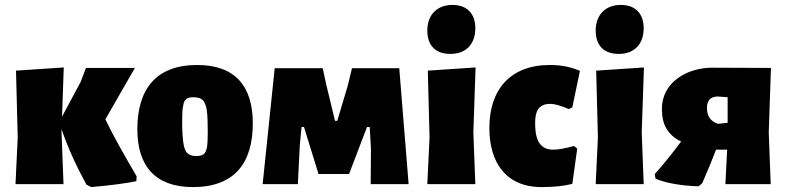

<svg xmlns="http://www.w3.org/2000/svg" viewBox="-20 -748 3197 780"><path d="M535 -32C482 -122 439 -199 408 -263L528 -472H329L308 -416L232 -274L239 -474L45 -461L52 -190L43 0H238L230 -210V-223C255 -150 289 -75 331 2L351 12C430 5 491 -3 534 -12Z M781 -484C613 -484 538 -385 538 -223C538 -73 611 12 764 12C932 12 1007 -85 1007 -247C1007 -398 935 -484 781 -484ZM767 -353C783 -353 795 -349 803 -342C811 -334 817 -320 820 -301C823 -281 824 -251 824 -211C824 -184 823 -163 821 -150C818 -136 814 -127 808 -122C801 -117 791 -114 778 -114C761 -114 749 -118 741 -126C733 -133 728 -147 725 -167C722 -186 720 -216 720 -257C720 -284 721 -305 724 -318C728 -346 740 -353 767 -353Z M1047 0H1190L1198 -159L1205 -232H1215L1274 -41H1398L1471 -232H1482L1487 -143L1486 0H1640L1602 -471H1410L1392 -397L1350 -257H1341L1305 -406L1291 -471H1096Z M1725 -190 1716 0H1911L1903 -210L1912 -474L1718 -461ZM1818 -728C1755 -728 1716 -687 1716 -624C1716 -563 1749 -529 1810 -529C1874 -529 1911 -570 1911 -633C1911 -692 1878 -728 1818 -728Z M2336 -460C2300 -476 2259 -484 2214 -484C2054 -484 1968 -385 1968 -228C1968 -91 2033 12 2180 12C2229 12 2270 8 2305 -1L2325 -144L2312 -155C2276 -145 2248 -140 2227 -140C2163 -140 2154 -197 2154 -249C2154 -293 2166 -326 2215 -326C2225 -326 2236 -324 2247 -321C2258 -318 2273 -312 2291 -305L2305 -312Z M2409 -190 2400 0H2595L2587 -210L2596 -474L2402 -461ZM2502 -728C2439 -728 2400 -687 2400 -624C2400 -563 2433 -529 2494 -529C2558 -529 2595 -570 2595 -633C2595 -692 2562 -728 2502 -728Z M3103 -210 3112 -472 2873 -473C2773 -473 2669 -415 2669 -306C2669 -273 2675 -245 2688 -225C2700 -204 2720 -186 2747 -173C2706 -118 2670 -74 2640 -41L2643 -22C2683 -5 2741 6 2818 9L2833 -4C2856 -57 2875 -103 2889 -140H2934L2927 0H3111ZM2852 -309C2852 -340 2866 -355 2895 -356L2936 -353V-249L2897 -245C2866 -255 2852 -277 2852 -309Z"/></svg>

Font: Luna Sans Black
Style: Regular
Weight: 900
Designer: Juan Pablo del Peral
Foundry: Huerta Tipografica
Version: Version 2.001; ttfautohint (v1.5)